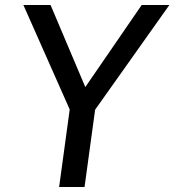

<svg xmlns="http://www.w3.org/2000/svg" viewBox="-20 -743 693 763"><path d="M653 -723H543L319 -397L181 -723H73L257 -308L215 0H316L358 -307Z"/></svg>

Font: United Sans Medium
Style: Italic
Weight: 500
Italic angle: -8°
Designer: Pablo Impallari, Rodrigo Fuenzalida (Modified by Dan O. Williams)
Version: Version 1.000;PS 001.000;hotconv 1.0.88;makeotf.lib2.5.64775